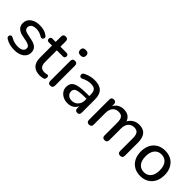

<svg xmlns="http://www.w3.org/2000/svg" viewBox="163 -1706 2712 2712"><g transform="rotate(45 1519.5 -349.5)"><path d="M241 9Q195 9 151 -1.5Q107 -12 68 -37Q52 -45 48 -59Q44 -73 49 -86Q54 -99 66.5 -105Q79 -111 96 -103Q135 -80 171.5 -70.5Q208 -61 243 -61Q297 -61 324.5 -80.5Q352 -100 352 -133Q352 -159 334 -174Q316 -189 278 -198L184 -217Q59 -244 59 -347Q59 -415 113 -455.5Q167 -496 254 -496Q298 -496 337.5 -485Q377 -474 408 -450Q423 -441 426 -427.5Q429 -414 423 -401.5Q417 -389 404.5 -384Q392 -379 375 -388Q345 -408 314.5 -417Q284 -426 255 -426Q201 -426 174 -405.5Q147 -385 147 -352Q147 -300 215 -286L309 -266Q374 -253 407 -222Q440 -191 440 -139Q440 -70 385.5 -30.5Q331 9 241 9Z M754 9Q665 9 620.5 -37.5Q576 -84 576 -172V-414H513Q474 -414 474 -451Q474 -487 513 -487H576V-594Q576 -642 623 -642Q671 -642 671 -594V-487H790Q830 -487 830 -451Q830 -414 790 -414H671V-180Q671 -126 693.5 -98Q716 -70 768 -70Q786 -70 799.5 -74Q813 -78 823 -78Q833 -79 839.5 -71.5Q846 -64 846 -44Q846 -30 841 -18.5Q836 -7 823 -2Q811 2 790.5 5.5Q770 9 754 9Z M958 5Q911 5 911 -46V-441Q911 -492 958 -492Q1006 -492 1006 -441V-46Q1006 5 958 5ZM958 -599Q899 -599 899 -654Q899 -708 958 -708Q1018 -708 1018 -654Q1018 -599 958 -599Z M1306 9Q1255 9 1215 -11Q1175 -31 1152 -65Q1129 -99 1129 -141Q1129 -195 1156 -225.5Q1183 -256 1246.5 -269Q1310 -282 1419 -282H1452V-312Q1452 -371 1428 -396.5Q1404 -422 1348 -422Q1314 -422 1280 -413.5Q1246 -405 1208 -385Q1189 -376 1175.5 -382.5Q1162 -389 1157.5 -403.5Q1153 -418 1158.5 -432.5Q1164 -447 1182 -455Q1225 -477 1268 -486.5Q1311 -496 1350 -496Q1448 -496 1495.5 -449Q1543 -402 1543 -303V-41Q1543 7 1499 7Q1454 7 1454 -41V-82Q1436 -40 1397.5 -15.5Q1359 9 1306 9ZM1452 -227H1420Q1345 -227 1302 -219.5Q1259 -212 1241 -194.5Q1223 -177 1223 -146Q1223 -108 1250 -83.5Q1277 -59 1323 -59Q1379 -59 1415.5 -98Q1452 -137 1452 -197Z M1734 7Q1687 7 1687 -41V-446Q1687 -494 1734 -494Q1780 -494 1780 -446V-408Q1802 -450 1841 -473Q1880 -496 1932 -496Q2044 -496 2077 -399Q2099 -444 2142.5 -470Q2186 -496 2241 -496Q2404 -496 2404 -301V-41Q2404 7 2356 7Q2309 7 2309 -41V-297Q2309 -361 2287 -390Q2265 -419 2215 -419Q2159 -419 2126 -380.5Q2093 -342 2093 -274V-41Q2093 7 2045 7Q1998 7 1998 -41V-297Q1998 -361 1976 -390Q1954 -419 1904 -419Q1847 -419 1814.5 -380.5Q1782 -342 1782 -274V-41Q1782 7 1734 7Z M2757 9Q2685 9 2632 -22Q2579 -53 2549.5 -110Q2520 -167 2520 -244Q2520 -321 2549.5 -377.5Q2579 -434 2632 -465Q2685 -496 2757 -496Q2830 -496 2883 -465Q2936 -434 2965.5 -377.5Q2995 -321 2995 -244Q2995 -167 2965.5 -110Q2936 -53 2883 -22Q2830 9 2757 9ZM2757 -66Q2822 -66 2860.5 -111.5Q2899 -157 2899 -244Q2899 -330 2860.5 -375.5Q2822 -421 2757 -421Q2693 -421 2654.5 -375.5Q2616 -330 2616 -244Q2616 -157 2654.5 -111.5Q2693 -66 2757 -66Z"/></g></svg>

Font: Chiron GoRound TC
Style: Regular
Weight: 400
Designer: Ryoko NISHIZUKA 西塚涼子 (kana, bopomofo & ideographs); Paul D. Hunt (Latin, Greek & Cyrillic); Sandoll Communications 산돌커뮤니
Foundry: Adobe
Version: Version 1.000;hotconv 1.1.1;makeotfexe 2.6.0